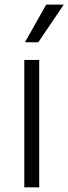

<svg xmlns="http://www.w3.org/2000/svg" viewBox="-20 -802 293 822"><path d="M86.9 -621.1 177.7 -782.2H252.9L144 -621.1ZM84 0V-545.4H147.9V0Z"/></svg>

Font: Interop Light
Style: Regular
Weight: 300
Designer: Rasmus Andersson, Google, Jang Haemin
Foundry: jhaemin
Version: Version 1.007